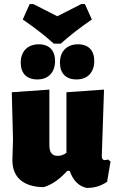

<svg xmlns="http://www.w3.org/2000/svg" viewBox="-20 -915 576 945"><path d="M44 -229 41 -126C41 -31 110 6 196 6C243 -9 278 -38 311 -74H323C340 -26 368 2 407 10C445 10 475 1 507 -20L524 -120L512 -130C505 -128 500 -127 495 -127C490 -127 487 -129 485 -132C482 -135 481 -141 481 -148L492 -474L307 -461V-163C300 -158 293 -154 287 -152C280 -149 273 -148 264 -148C250 -148 240 -152 233 -161C226 -169 223 -183 223 -203V-474L38 -461ZM245 -700H279C321 -738 372 -778 432 -819L398 -895H380L262 -835L144 -895H126L92 -819C152 -778 203 -738 245 -700ZM275 -607C275 -554 304 -524 357 -524C413 -524 444 -561 444 -615C444 -666 416 -697 364 -697C309 -697 275 -662 275 -607ZM164 -524C220 -524 251 -561 251 -615C251 -666 223 -697 171 -697C116 -697 82 -662 82 -607C82 -554 111 -524 164 -524Z"/></svg>

Font: Luna Sans Black
Style: Regular
Weight: 900
Designer: Juan Pablo del Peral
Foundry: Huerta Tipografica
Version: Version 2.001; ttfautohint (v1.5)